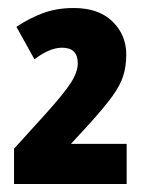

<svg xmlns="http://www.w3.org/2000/svg" viewBox="-20 -828 352 479"><path d="M15 -369V-457L93 -543Q139 -594 156.5 -621Q174 -648 174 -670Q174 -709 135 -709Q119 -709 101.5 -701.5Q84 -694 66 -680L21 -761Q52 -782 86.5 -795Q121 -808 164 -808Q226 -808 260.5 -774.5Q295 -741 295 -692Q295 -663 287.5 -639Q280 -615 260 -587.5Q240 -560 202 -518L157 -469H296V-369Z"/></svg>

Font: Noto Sans Tamil ExtraCondensed Black
Style: Regular
Weight: 900
Width: 2
Designer: Jelle Bosma - Monotype Design Team
Foundry: Monotype Imaging Inc.
Version: Version 2.004; ttfautohint (v1.8.4.7-5d5b)